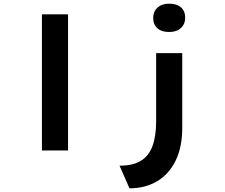

<svg xmlns="http://www.w3.org/2000/svg" viewBox="-20 -818 1224 1044"><path d="M208 0V-740H350V0ZM684 206 630 83Q703 83 746.5 56Q790 29 809.5 -25Q829 -79 829 -158V-529H971V-124Q971 -17 934.5 56.5Q898 130 833.5 168Q769 206 684 206ZM900 -644Q859 -644 836 -664Q813 -684 813 -721Q813 -755 836.5 -776.5Q860 -798 900 -798Q941 -798 964 -778Q987 -758 987 -721Q987 -687 963.5 -665.5Q940 -644 900 -644Z"/></svg>

Font: Lexend Zetta SemiBold
Style: Regular
Weight: 600
Designer: Bonnie Shaver-Troup, Thomas Jockin
Foundry: Lexend
Version: Version 1.007